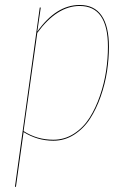

<svg xmlns="http://www.w3.org/2000/svg" viewBox="-20 -547 505 759"><path d="M39.1 191.4 137.2 -517.1H141.1L127.4 -421.9Q202.1 -527.3 294.9 -527.3Q353 -527.3 381.8 -485.1Q410.6 -442.9 410.6 -362.3Q410.6 -314.9 403.1 -265.1Q395.5 -215.3 378.2 -165.8Q360.8 -116.2 335.9 -77.6Q311 -39.1 273.4 -14.9Q235.8 9.3 190.9 9.3Q127.9 9.3 73.2 -24.9L43 191.4ZM190.9 5.4Q235.4 5.4 272.5 -18.6Q309.6 -42.5 334 -81.1Q358.4 -119.6 375.2 -168.7Q392.1 -217.8 399.4 -266.6Q406.7 -315.4 406.7 -362.3Q406.7 -523.4 294.9 -523.4Q205.1 -523.4 127.4 -417L73.2 -28.8Q126 5.4 190.9 5.4Z"/></svg>

Font: Fira Sans Compressed Four
Style: Italic
Weight: 100
Width: 3
Italic angle: -8°
Designer: Carrois Corporate & Edenspiekermann AG
Foundry: Carrois Corporate GbR & Edenspiekermann AG
Version: Version 4.203;PS 004.203;hotconv 1.0.88;makeotf.lib2.5.64775